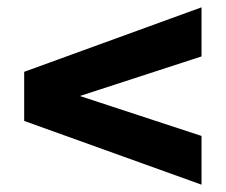

<svg xmlns="http://www.w3.org/2000/svg" viewBox="-20 -570 616 524"><path d="M530 -66 46 -240V-374L530 -550V-416L198 -308L530 -199Z"/></svg>

Font: Georama SemiExpanded
Style: Bold
Weight: 700
Width: 6
Designer: Jean-Baptiste Levee
Foundry: Production Type
Version: Version 1.001